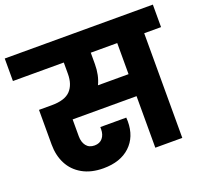

<svg xmlns="http://www.w3.org/2000/svg" viewBox="-145 -890 1117 1050"><g transform="rotate(-20 414.0 -365.5)"><path d="M845 -609H747V0H590V-300H218V-202Q218 -168 234.5 -146.5Q251 -125 283 -125Q313 -125 329.5 -145Q346 -165 346 -196V-209H497Q498 -200 498 -187Q498 -97 441.5 -44Q385 9 286 9Q215 9 164.5 -19.5Q114 -48 88.5 -97.5Q63 -147 63 -210V-412H137Q214 -412 246.5 -446.5Q279 -481 279 -543V-609H-17V-740H845ZM590 -609H436V-543Q436 -478 412 -428H590Z"/></g></svg>

Font: Fz Poppins
Style: Bold
Weight: 700
Designer: Ninad Kale (Devanagari), Jonny Pinhorn (Latin)
Foundry: Indian Type Foundry
Version: Vit hóa bi Vntype.Com & FontZin.Com